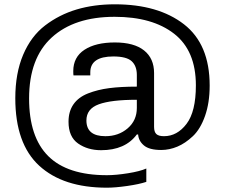

<svg xmlns="http://www.w3.org/2000/svg" viewBox="-20 -718 1045 891"><path d="M476 153Q273 153 162 51Q51 -51 51 -262Q51 -378 87.5 -464Q124 -550 189.5 -600Q255 -650 335.5 -674Q416 -698 513 -698Q714 -698 833.5 -605.5Q953 -513 953 -321Q953 -241 931.5 -180Q910 -119 875 -86Q840 -53 803 -37.5Q766 -22 728 -22Q673 -22 648 -43Q623 -64 621 -94H615Q561 -21 449 -21Q387 -21 342.5 -52Q298 -83 298 -153Q298 -201 321 -234Q344 -267 388.5 -284.5Q433 -302 487 -309Q541 -316 615 -316V-370Q615 -412 591 -434Q567 -456 506 -456Q399 -456 399 -382V-368H321Q320 -374 320 -388Q320 -453 372 -487Q424 -521 513 -521Q602 -521 648.5 -484Q695 -447 695 -379V-129Q695 -106 705.5 -96Q716 -86 741 -86Q802 -86 845.5 -143Q889 -200 889 -322Q889 -483 788 -561.5Q687 -640 512 -640Q325 -640 220 -544Q115 -448 115 -261Q115 -82 204 6.5Q293 95 476 95Q518 95 574 86Q630 77 659 64V126Q626 137 570.5 145Q515 153 476 153ZM469 -86Q530 -86 572.5 -122.5Q615 -159 615 -217V-255Q496 -255 438.5 -234Q381 -213 381 -159Q381 -86 469 -86Z"/></svg>

Font: Archivo
Style: Regular
Weight: 400
Designer: Hector Gatti
Foundry: Omnibus-Type
Version: Version 2.001